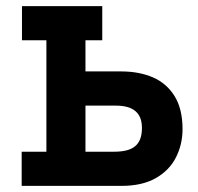

<svg xmlns="http://www.w3.org/2000/svg" viewBox="-20 -609 648 629"><path d="M377 -375Q436 -375 481 -355.5Q526 -336 552 -294Q578 -252 578 -186Q578 -136 556.5 -93.5Q535 -51 490.5 -25.5Q446 0 377 0H51V-112H132V-477H52V-589H315V-477H260V-375ZM354 -112Q376 -112 393 -116Q410 -120 421.5 -129Q433 -138 439 -153Q445 -168 445 -190Q445 -215 435.5 -231Q426 -247 407 -255Q388 -263 360 -263H260V-112Z"/></svg>

Font: Podkova ExtraBold
Style: Regular
Weight: 800
Designer: Ilya Yudin
Foundry: Cyreal (www.cyreal.org)
Version: Version 2.103